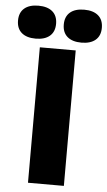

<svg xmlns="http://www.w3.org/2000/svg" viewBox="-150 -1005 584 1045"><g transform="rotate(5 142.0 -482.5)"><path d="M44 0V-740H240V0ZM-87 -875Q-87 -918.5 -59.8 -941.8Q-32.5 -965 17 -965Q66.5 -965 93.8 -941.8Q121 -918.5 121 -875Q121 -831.5 93.8 -808.2Q66.5 -785 17 -785Q-32.5 -785 -59.8 -808.2Q-87 -831.5 -87 -875ZM163 -875Q163 -918.5 190.2 -941.8Q217.5 -965 267 -965Q316.5 -965 343.8 -941.8Q371 -918.5 371 -875Q371 -831.5 343.8 -808.2Q316.5 -785 267 -785Q217.5 -785 190.2 -808.2Q163 -831.5 163 -875Z"/></g></svg>

Font: Encode Sans Condensed Black
Style: Regular
Weight: 900
Width: 3
Designer: Multiple Designers
Foundry: Impallari Type
Version: Version 2.000